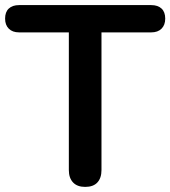

<svg xmlns="http://www.w3.org/2000/svg" viewBox="-23 -725 668 753"><path d="M311 8Q280 8 263.5 -9.5Q247 -27 247 -58V-598H52Q26 -598 11.5 -612.5Q-3 -627 -3 -652Q-3 -678 11.5 -691.5Q26 -705 52 -705H570Q596 -705 610.5 -691.5Q625 -678 625 -652Q625 -627 610.5 -612.5Q596 -598 570 -598H375V-58Q375 -27 359 -9.5Q343 8 311 8Z"/></svg>

Font: Nunito
Style: Bold
Weight: 700
Designer: Vernon Adams
Foundry: Vernon Adams
Version: Version 3.602